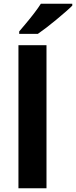

<svg xmlns="http://www.w3.org/2000/svg" viewBox="-20 -1000 404 1020"><path d="M227 0H78V-760H227ZM364 -970Q350 -956 327 -936Q304 -916 277.5 -894Q251 -872 225.5 -852.5Q200 -833 181 -820H82V-833Q98 -852 119.5 -877.5Q141 -903 162 -930.5Q183 -958 197 -980H364Z"/></svg>

Font: Noto Sans Sundanese
Style: Regular
Weight: 400
Designer: Monotype Design Team (Regular), Sérgio L. Martins (other weights)
Foundry: Monotype Imaging Inc.
Version: Version 2.003